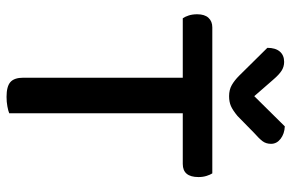

<svg xmlns="http://www.w3.org/2000/svg" viewBox="-168 -694 869 572"><g transform="rotate(90 266.0 -408.5)"><path d="M318 -519V-2Q311 1 297.5 3.5Q284 6 269 6Q238 6 225 -5.5Q212 -17 212 -44V-519H35Q30 -526 26.5 -537Q23 -548 23 -562Q23 -584 33.5 -595.5Q44 -607 62 -607H497Q501 -601 504.5 -590Q508 -579 508 -566Q508 -519 469 -519ZM357 -823Q379 -822 394 -810.5Q409 -799 409 -782Q409 -767 401 -756.5Q393 -746 377 -732L326 -682Q309 -668 296.5 -662.5Q284 -657 267 -657Q248 -657 234 -665Q220 -673 206 -687L123 -771Q123 -795 134 -808Q145 -821 165 -821Q179 -821 191 -813.5Q203 -806 220 -786L267 -732Z"/></g></svg>

Font: Baloo 2 Latin Medium
Style: Regular
Weight: 500
Designer: Sarang Kulkarni and Ek Type
Foundry: Ek Type
Version: Version 1.001